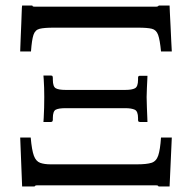

<svg xmlns="http://www.w3.org/2000/svg" viewBox="-20 -670 688 694"><path d="M601 -484H562Q558 -526 551.5 -544Q545 -562 529 -566Q513 -570 479 -570H174Q140 -570 123.5 -566Q107 -562 101 -544Q95 -526 92 -484H53Q53 -484 53.5 -499.5Q54 -515 55 -538.5Q56 -562 57 -586Q58 -610 58.5 -628Q59 -646 60 -650H97Q97 -646 104 -646H545Q551 -646 554 -650H593Q593 -646 594 -625Q595 -604 596.5 -575.5Q598 -547 599 -521.5Q600 -496 601 -484ZM433 -345Q457 -345 468 -351Q479 -357 479 -382V-389Q479 -396 485 -396H513Q513 -396 512.5 -383Q512 -370 511 -352Q510 -334 510 -319Q510 -302 511 -280.5Q512 -259 512.5 -244Q513 -229 513 -229H486Q485 -229 482 -230Q479 -231 479 -236V-243Q479 -268 467 -273.5Q455 -279 433 -279H217Q192 -279 181.5 -273.5Q171 -268 171 -243V-236Q170 -231 168 -230Q166 -229 164 -229H137Q137 -229 138 -244Q139 -259 139.5 -280.5Q140 -302 140 -319Q140 -335 139.5 -353Q139 -371 138 -384Q137 -397 137 -397H164Q169 -397 170 -394Q171 -391 171 -389V-382Q171 -357 181.5 -351Q192 -345 217 -345ZM53 -173H91Q95 -127 102.5 -107Q110 -87 125 -81.5Q140 -76 163 -76H475Q510 -76 527.5 -81.5Q545 -87 552 -108Q559 -129 562 -173H601L593 4H553Q552 0 545 0H113Q107 0 105 4H60Z"/></svg>

Font: Libertinus Serif SemiBold
Style: Regular
Weight: 600
Designer: Philipp H. Poll, Khaled Hosny
Foundry: Caleb Maclennan
Version: Version 7.051;RELEASE